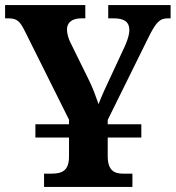

<svg xmlns="http://www.w3.org/2000/svg" viewBox="-20 -734 690 754"><path d="M153 0H500V-52H465C431 -52 403 -62 403 -121V-194H535V-246H403V-263L562 -585C592 -646 607 -662 639 -662H650V-714H405V-662H426C467 -662 488 -649 488 -615C488 -604 484 -583 471 -554L418 -440C398 -398 379 -357 367 -325C356 -356 346 -386 327 -424L258 -564C249 -581 243 -602 243 -618C243 -645 262 -662 300 -662H315V-714H0V-662H12C49 -662 59 -649 79 -609L251 -264V-246H119V-194H251V-119C251 -62 222 -52 181 -52H153Z"/></svg>

Font: Noto Serif SemiCondensed
Style: Bold
Weight: 700
Width: 4
Designer: Monotype Design Team
Foundry: Monotype Imaging Inc.
Version: Version 2.015